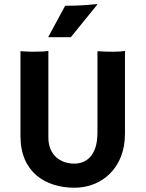

<svg xmlns="http://www.w3.org/2000/svg" viewBox="-20 -901 708 934"><path d="M79.6 -238.3C79.6 -63 201.7 12.2 342.3 12.2C475.6 12.2 587.9 -84 587.9 -249.5V-653.3C572.8 -650.9 558.6 -649.4 534.2 -649.4C506.3 -649.4 486.3 -649.9 454.1 -651.9V-256.3C454.1 -143.6 399.9 -105 340.8 -105C274.9 -105 215.3 -146 215.3 -231.9V-653.3C199.2 -650.9 179.7 -649.4 136.7 -649.4C127.4 -649.4 111.8 -649.9 79.6 -651.9ZM214.4 -720.2H324.7L452.6 -877.9L453.1 -881.3C401.4 -876.5 369.6 -873 296.9 -873Z"/></svg>

Font: HammersmithOne
Style: Regular
Weight: 400
Designer: Nicole Fally
Foundry: Nicole Fally
Version: Version 1.003